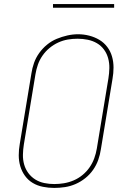

<svg xmlns="http://www.w3.org/2000/svg" viewBox="-20 -914 640 942"><path d="M246 8Q218 8 190.5 2.5Q163 -3 140.5 -16.5Q118 -30 102.5 -51.5Q87 -73 79.5 -98.5Q72 -124 72 -152Q72 -180 77 -208L134 -553Q138 -580 147 -605.5Q156 -631 172.5 -654Q189 -677 211 -695Q233 -713 258.5 -723.5Q284 -734 310.5 -740Q337 -746 363 -746Q391 -746 418 -739Q445 -732 467.5 -718.5Q490 -705 506 -684Q522 -663 529.5 -637Q537 -611 537 -583Q537 -555 532 -527L475 -182Q471 -155 462 -129.5Q453 -104 437 -81Q421 -58 398.5 -40Q376 -22 350.5 -11Q325 0 298.5 4Q272 8 246 8Q246 8 246 8Q246 8 246 8ZM246 -11Q270 -11 294 -15Q318 -19 341.5 -29Q365 -39 385 -55.5Q405 -72 419.5 -93Q434 -114 442.5 -137.5Q451 -161 455 -185L512 -530Q516 -555 516.5 -580Q517 -605 510.5 -628.5Q504 -652 490 -671Q476 -690 455.5 -702Q435 -714 410.5 -719Q386 -724 361 -724Q336 -724 312.5 -720Q289 -716 266 -705.5Q243 -695 223 -678.5Q203 -662 188.5 -641Q174 -620 166 -597Q158 -574 154 -550L97 -205Q93 -180 92.5 -155Q92 -130 98.5 -107Q105 -84 119 -65Q133 -46 153 -33.5Q173 -21 197 -16Q221 -11 246 -11ZM240 -876V-894H540V-876Z"/></svg>

Font: Iosevka Slab Thin Extended
Style: Italic
Weight: 100
Width: 7
Italic angle: -9°
Monospace: yes
Designer: Belleve Invis
Foundry: Belleve Invis
Version: Version 11.1.0; ttfautohint (v1.8.3)